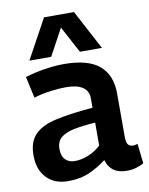

<svg xmlns="http://www.w3.org/2000/svg" viewBox="-89 -854 719 928"><g transform="rotate(-10 271.0 -390.0)"><path d="M26 -142Q26 -208 61 -243.5Q96 -279 167.5 -294.5Q239 -310 347 -319V-365Q347 -402 319 -420.5Q291 -439 238 -439Q207 -439 165.5 -434Q124 -429 79 -416L56 -521Q101 -535 152 -543Q203 -551 247 -551Q365 -551 420.5 -504Q476 -457 476 -366V-155Q476 -125 484.5 -115Q493 -105 507 -105Q512 -105 518.5 -106Q525 -107 531 -109L542 -12Q524 -2 503.5 4Q483 10 458 10Q379 10 359 -60Q322 -31 276.5 -10.5Q231 10 170 10Q104 10 65 -30.5Q26 -71 26 -142ZM155 -151Q155 -115 172.5 -97.5Q190 -80 219 -80Q251 -80 286.5 -94.5Q322 -109 347 -134V-246Q287 -242 244 -233.5Q201 -225 178 -206Q155 -187 155 -151ZM86 -596 192 -790H339L442 -596H334L264 -727L193 -596Z"/></g></svg>

Font: Georama SemiBold
Style: Regular
Weight: 600
Designer: Jean-Baptiste Levee
Foundry: Production Type
Version: Version 1.000